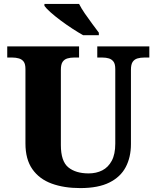

<svg xmlns="http://www.w3.org/2000/svg" viewBox="-20 -951 799 981"><path d="M390 10Q307 10 244 -13Q181 -36 145.5 -86.5Q110 -137 110 -218V-598Q110 -624 101 -636Q92 -648 76.5 -652.5Q61 -657 43 -657H17V-714H384V-657H358Q340 -657 324.5 -652.5Q309 -648 300 -635Q291 -622 291 -594V-210Q291 -127 329 -96Q367 -65 433 -65Q472 -65 502.5 -80.5Q533 -96 551 -129.5Q569 -163 569 -217V-598Q569 -624 560 -636Q551 -648 536.5 -652.5Q522 -657 503 -657H477V-714H743V-657H717Q698 -657 682.5 -652.5Q667 -648 658 -635Q649 -622 649 -594V-215Q649 -148 622.5 -97.5Q596 -47 539 -18.5Q482 10 390 10ZM405 -771Q380 -785 350 -804.5Q320 -824 290.5 -846Q261 -868 238.5 -888Q216 -908 207 -921V-931H384Q395 -909 413.5 -882Q432 -855 451.5 -829Q471 -803 485 -784V-771Z"/></svg>

Font: Noto Serif Hebrew ExtraBold
Style: Regular
Weight: 800
Version: Version 2.003